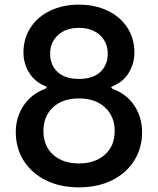

<svg xmlns="http://www.w3.org/2000/svg" viewBox="-20 -795 680 827"><path d="M48 -226Q48 -288 80 -338Q112 -388 173 -412Q181 -415 181 -418Q181 -422 173 -425Q128 -444 104.5 -483.5Q81 -523 81 -569Q81 -629 111.5 -676Q142 -723 196.5 -749Q251 -775 320 -775Q389 -775 443.5 -749Q498 -723 528.5 -676Q559 -629 559 -569Q559 -523 535.5 -483Q512 -443 466 -424Q459 -421 459 -418Q459 -416 466 -412Q528 -388 560 -338Q592 -288 592 -226Q592 -157 558 -103Q524 -49 462.5 -18.5Q401 12 320 12Q239 12 177.5 -18.5Q116 -49 82 -103Q48 -157 48 -226ZM444 -564Q444 -613 410 -644Q376 -675 320 -675Q264 -675 230 -644Q196 -613 196 -564Q196 -514 228.5 -484.5Q261 -455 320 -455Q379 -455 411.5 -484.5Q444 -514 444 -564ZM474 -231Q474 -293 432.5 -332Q391 -371 320 -371Q249 -371 208 -332.5Q167 -294 167 -231Q167 -166 209 -128.5Q251 -91 320 -91Q389 -91 431.5 -128.5Q474 -166 474 -231Z"/></svg>

Font: Open Sauce Two Medium
Style: Regular
Weight: 500
Designer: Alfredo Marco Pradil
Foundry: Creative Sauce Fz LLC
Version: Version 1.477